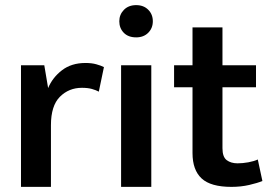

<svg xmlns="http://www.w3.org/2000/svg" viewBox="-20 -730 1061 750"><path d="M62 0V-475H153L168 -386Q185 -427 222 -455.5Q259 -484 314 -484Q338 -484 356 -479Q374 -474 386 -468L366 -372Q355 -378 339 -382.5Q323 -387 300 -387Q249 -387 214 -352Q179 -317 179 -241V0Z M453 0V-475H571V0ZM512 -584Q481 -584 463.5 -602Q446 -620 446 -647Q446 -673 464 -691.5Q482 -710 512 -710Q541 -710 559 -692Q577 -674 577 -647Q577 -620 559 -602Q541 -584 512 -584Z M980 -389H849V-151Q849 -117 865.5 -104.5Q882 -92 908 -92Q928 -92 950 -96Q972 -100 987 -107L1005 -23Q986 -15 953.5 -7.5Q921 0 884 0Q803 0 767.5 -33Q732 -66 732 -132V-389H660V-475H732V-623H849V-475H980Z"/></svg>

Font: Mukta Malar SemiBold
Style: Regular
Weight: 600
Designer: Aadarsh Rajan, Girish Dalvi, Yashodeep Gholap
Foundry: Ek Type
Version: Version 2.538;PS 1.000;hotconv 16.6.51;makeotf.lib2.5.65220;